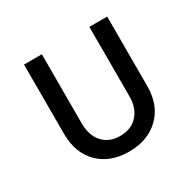

<svg xmlns="http://www.w3.org/2000/svg" viewBox="-127 -690 854 840"><g transform="rotate(-30 300.0 -270.0)"><path d="M299 10Q204 10 147 -46.5Q90 -103 90 -200V-550H180V-200Q180 -140 212 -104.5Q244 -69 299 -69Q355 -69 387.5 -104.5Q420 -140 420 -200V-550H510V-200Q510 -103 452 -46.5Q394 10 299 10Z"/></g></svg>

Font: JetBrainsMonoNL NF
Style: Regular
Weight: 400
Designer: Philipp Nurullin, Konstantin Bulenkov
Foundry: JetBrains
Version: Version 2.304; ttfautohint (v1.8.4.7-5d5b);Nerd Fonts 3.2.1